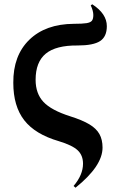

<svg xmlns="http://www.w3.org/2000/svg" viewBox="-20 -645 547 895"><path d="M332 230 323 222Q367 170 367 118Q367 79 342 55.5Q317 32 254 13Q144 -19 93 -84.5Q42 -150 42 -259Q41 -386 116.5 -459.5Q192 -533 324 -534Q364 -534 383 -537Q402 -540 408.5 -548.5Q415 -557 415 -575Q415 -594 403 -620L410 -625Q478 -581 478 -523Q478 -474 446.5 -453.5Q415 -433 342 -433Q241 -434 193.5 -395Q146 -356 146 -273Q146 -209 182.5 -170Q219 -131 307 -103Q364 -85 396.5 -65.5Q429 -46 443.5 -20Q458 6 458 43Q458 129 332 230Z"/></svg>

Font: Literata 72pt SemiBold
Style: Regular
Weight: 600
Designer: Latin by Veronika Burian and Jose Scaglione. Greek by Irene Vlachou. Cyrillic by Vera Evstafieva.
Foundry: TypeTogether
Version: Version 3.002